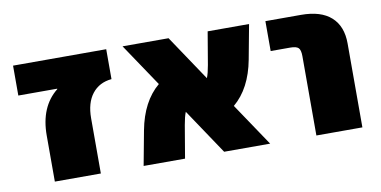

<svg xmlns="http://www.w3.org/2000/svg" viewBox="-57 -671 1632 822"><g transform="rotate(-10 759.0 -260.0)"><path d="M323 -240V0H123V-200Q123 -325 202 -388V-390H33V-520H438V-390Q384 -385 353.5 -346Q323 -307 323 -240Z M634 -334 509 -520H709L841 -323Q849 -343 855 -378L879 -520H1059L1031 -370Q1008 -248 934 -186L1059 0H859L727 -197Q719 -177 713 -142L689 0H509L537 -150Q560 -272 634 -334Z M1130 -390V-520H1285Q1371 -520 1415.5 -480Q1460 -440 1460 -365V0H1260V-345Q1260 -372 1250.5 -381Q1241 -390 1215 -390Z"/></g></svg>

Font: M PLUS 1p Black
Style: Regular
Weight: 900
Version: Version 1.061